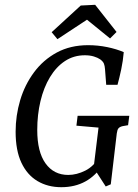

<svg xmlns="http://www.w3.org/2000/svg" viewBox="-20 -769 575 799"><path d="M235 10Q179 10 136 -15.5Q93 -41 69 -92Q45 -143 45 -221Q45 -288 64 -352Q83 -416 121.5 -468Q160 -520 216.5 -550.5Q273 -581 347 -581Q387 -581 426 -573Q465 -565 495 -552Q492 -516 484.5 -480.5Q477 -445 469 -416H422L417 -481Q416 -495 412.5 -504Q409 -513 397 -522Q387 -529 370.5 -534Q354 -539 333 -539Q287 -539 250.5 -515Q214 -491 188 -448Q162 -405 148.5 -348.5Q135 -292 135 -228Q135 -137 169.5 -89Q204 -41 264 -41Q299 -41 335 -59Q371 -77 395 -119L409 -85Q379 -38 335.5 -14Q292 10 235 10ZM420 7 378 -58H368L390 -238L298 -246L303 -287H518L513 -248L490 -244Q478 -241 473 -235Q468 -229 466 -214L441 -2ZM195 -635 316 -746 376 -749 465 -636 438 -609 342 -687 219 -606Z"/></svg>

Font: Rasa
Style: Italic
Weight: 400
Italic angle: -7.10001°
Designer: Anna Giedrys (Yrsa+Rasa design), David Brezina (Yrsa art-direction, Rasa art-direction, design)
Foundry: Rosetta Type Foundry
Version: Version 2.004